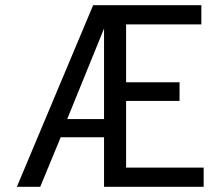

<svg xmlns="http://www.w3.org/2000/svg" viewBox="-20 -720 850 740"><path d="M339 -700H756V-626H466V-403H672V-331H466V-74H765V0H381V-191H214L135 0H45ZM381 -261V-610L239 -261Z"/></svg>

Font: Niramit
Style: Regular
Weight: 400
Version: Version 1.000; ttfautohint (v1.6)